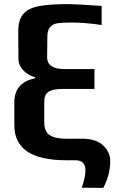

<svg xmlns="http://www.w3.org/2000/svg" viewBox="-20 -729 576 937"><path d="M397 102Q397 78 385 65.5Q373 53 345 53H303Q50 53 50 -117V-230Q50 -326 151 -347V-352Q117 -361 93.5 -386Q70 -411 70 -442L69 -576Q69 -632 93.5 -660.5Q118 -689 169.5 -699Q221 -709 314 -709Q351 -709 476 -700V-607Q395 -619 330 -619Q283 -619 260.5 -615.5Q238 -612 224.5 -597Q211 -582 211 -549L210 -450Q210 -392 294 -392H441V-295H285Q238 -295 217 -281Q196 -267 196 -235V-132Q196 -87 222.5 -69.5Q249 -52 303 -52H382Q448 -52 483 -19.5Q518 13 518 58Q518 123 484 188L379 187Q381 182 386 165Q391 148 394 132.5Q397 117 397 102Z"/></svg>

Font: Play
Style: Bold
Weight: 700
Designer: Jonas Hecksher (Cyrillic expansion: Cyreal)
Foundry: Jonas Hecksher, Playtype, e-types AS
Version: Version 2.101; ttfautohint (v1.5.65-e2d9)